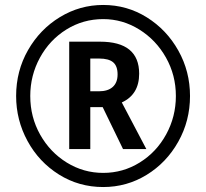

<svg xmlns="http://www.w3.org/2000/svg" viewBox="-20 -744 831 774"><path d="M396 -724Q492 -724 572 -674Q652 -624 699 -540Q746 -456 746 -357Q746 -257 698.5 -172.5Q651 -88 571 -39Q491 10 396 10Q298 10 217.5 -40.5Q137 -91 91 -175.5Q45 -260 45 -357Q45 -458 93 -542Q141 -626 221.5 -675Q302 -724 396 -724ZM396 -47Q476 -47 543.5 -89Q611 -131 650 -202.5Q689 -274 689 -357Q689 -441 649 -512Q609 -583 541.5 -625Q474 -667 396 -667Q315 -667 247.5 -625Q180 -583 141 -511.5Q102 -440 102 -357Q102 -272 142 -201Q182 -130 249.5 -88.5Q317 -47 396 -47ZM471 -331 570 -143H476L394 -312H344V-143H259V-576H383Q541 -576 541 -447Q541 -363 471 -331ZM379 -376Q415 -376 434.5 -393.5Q454 -411 454 -444Q454 -478 436 -493Q418 -508 380 -508H344V-376Z"/></svg>

Font: Noto Sans Display Medium Narrow
Style: Regular
Weight: 500
Width: 4
Designer: Monotype Design team
Foundry: Monotype Imaging Inc.
Version: Version 1.000